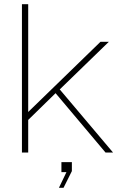

<svg xmlns="http://www.w3.org/2000/svg" viewBox="-20 -730 610 919"><path d="M85 0V-710H115V-194L461 -530H501L266 -302L521 0H485L246 -284L115 -156V0ZM262 169 298 94H274V46H324V89L284 169Z"/></svg>

Font: Geist Thin
Style: Regular
Weight: 400
Designer: Basement.studio, Andrés Briganti, Mateo Zaragoza
Foundry: Basement.studio, Vercel, Andrés Briganti, Guido Ferreyra, Mateo Zaragoza
Version: Version 1.401